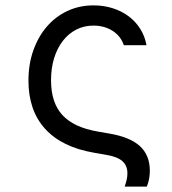

<svg xmlns="http://www.w3.org/2000/svg" viewBox="-20 -570 640 714"><path d="M85.8 -270.2Q85.8 -331.4 104 -382.7Q122.2 -434 154.3 -471.2Q186.4 -508.4 230.7 -529.2Q275 -550 327.8 -550Q365.8 -550 399.2 -539.4Q432.6 -528.8 458.6 -509.3Q484.6 -489.8 501.7 -462.4Q518.8 -435 524.8 -402H440.4Q429.2 -435.8 398.7 -455.3Q368.2 -474.8 327.4 -474.8Q292.8 -474.8 263.9 -460.1Q235 -445.4 214 -418.4Q193 -391.4 181.4 -354.2Q169.8 -317 169.8 -271.4Q169.8 -188 212.1 -142.1Q254.4 -96.2 343.6 -80.8L386.2 -73.4Q463.4 -60.4 500.3 -26.6Q537.2 7.2 537.2 65.2Q537.2 80.4 534.4 95.3Q531.6 110.2 526 124H443.6Q448.6 109.8 451.2 97.7Q453.8 85.6 453.8 74.6Q453.8 45.4 434.6 28.8Q415.4 12.2 372.6 5.4L330 -2Q209.8 -22.6 147.8 -90.9Q85.8 -159.2 85.8 -270.2Z"/></svg>

Font: CommitMonoV143 ExtLt
Style: Regular
Weight: 200
Monospace: yes
Designer: Eigil Nikolajsen
Foundry: Eigil Nikolajsen
Version: Version 1.143